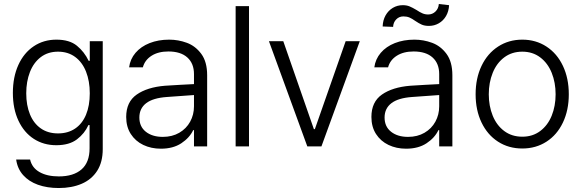

<svg xmlns="http://www.w3.org/2000/svg" viewBox="-20 -738 2933 968"><path d="M61.5 66.4H131.8Q141.1 107.9 179.4 129.6Q217.8 151.4 276.4 151.4Q350.6 151.4 391.1 116Q431.6 80.6 431.6 9.8V-107.4H425.8Q406.7 -64.9 367.9 -35.4Q329.1 -5.9 263.7 -5.9Q200.2 -5.9 150.6 -37.8Q101.1 -69.8 73 -129.6Q44.9 -189.5 44.9 -269.5Q44.9 -349.6 72.5 -410.4Q100.1 -471.2 149.9 -504.6Q199.7 -538.1 264.6 -538.1Q330.6 -538.1 367.9 -507.3Q405.3 -476.6 426.8 -431.6H432.6V-530.3H498V13.7Q498 79.1 470 123Q441.9 167 391.8 188.5Q341.8 210 276.4 210Q217.3 210 171.1 193.4Q125 176.8 96.4 144.5Q67.9 112.3 61.5 66.4ZM432.6 -267.6Q432.6 -329.1 413.8 -376.7Q395 -424.3 358.9 -450.9Q322.8 -477.5 272.5 -477.5Q221.7 -477.5 185.5 -450Q149.4 -422.4 130.9 -374.8Q112.3 -327.1 112.3 -267.6Q112.3 -207.5 130.9 -161.9Q149.4 -116.2 185.5 -90.8Q221.7 -65.4 272.5 -65.4Q322.3 -65.4 358.4 -89.6Q394.5 -113.8 413.6 -159.4Q432.6 -205.1 432.6 -267.6Z M811.5 -305.7Q845.7 -308.1 887.5 -310.3Q929.2 -312.5 958 -314V-364.3Q958 -418 924.6 -448.2Q891.1 -478.5 829.1 -478.5Q777.8 -478.5 743.9 -456.8Q710 -435.1 700.2 -398.4H630.9Q636.2 -439.9 663.3 -471.7Q690.4 -503.4 734.4 -520.8Q778.3 -538.1 833 -538.1Q878.9 -538.1 922.1 -522.2Q965.3 -506.3 994.9 -466.3Q1024.4 -426.3 1024.4 -358.4V0H958V-82H954.1Q935.5 -43 894 -15.6Q852.5 11.7 791 11.7Q742.2 11.7 702.4 -7.3Q662.6 -26.4 639.4 -62.5Q616.2 -98.6 616.2 -148.4Q616.2 -224.1 669.2 -261.2Q722.2 -298.3 811.5 -305.7ZM800.8 -47.9Q848.1 -47.9 883.8 -68.6Q919.4 -89.4 938.7 -124.5Q958 -159.7 958 -202.1V-258.8L821.3 -249Q751.5 -244.1 717 -217.8Q682.6 -191.4 682.6 -145.5Q682.6 -99.6 715.3 -73.7Q748 -47.9 800.8 -47.9Z M1235.4 0H1168V-707H1235.4Z M1600.6 0H1529.3L1335.9 -530.3H1408.2L1562.5 -86.9H1567.4L1722.7 -530.3H1793.9Z M2047.9 -305.7Q2082 -308.1 2123.8 -310.3Q2165.5 -312.5 2194.3 -314V-364.3Q2194.3 -418 2160.9 -448.2Q2127.4 -478.5 2065.4 -478.5Q2014.2 -478.5 1980.2 -456.8Q1946.3 -435.1 1936.5 -398.4H1867.2Q1872.6 -439.9 1899.7 -471.7Q1926.8 -503.4 1970.7 -520.8Q2014.6 -538.1 2069.3 -538.1Q2115.2 -538.1 2158.4 -522.2Q2201.7 -506.3 2231.2 -466.3Q2260.7 -426.3 2260.7 -358.4V0H2194.3V-82H2190.4Q2171.9 -43 2130.4 -15.6Q2088.9 11.7 2027.3 11.7Q1978.5 11.7 1938.7 -7.3Q1898.9 -26.4 1875.7 -62.5Q1852.5 -98.6 1852.5 -148.4Q1852.5 -224.1 1905.5 -261.2Q1958.5 -298.3 2047.9 -305.7ZM2037.1 -47.9Q2084.5 -47.9 2120.1 -68.6Q2155.8 -89.4 2175 -124.5Q2194.3 -159.7 2194.3 -202.1V-258.8L2057.6 -249Q1987.8 -244.1 1953.4 -217.8Q1918.9 -191.4 1918.9 -145.5Q1918.9 -99.6 1951.7 -73.7Q1984.4 -47.9 2037.1 -47.9ZM2010.7 -711.9Q2030.3 -711.9 2044.9 -705.8Q2059.6 -699.7 2080.1 -687.5Q2096.7 -676.3 2109.9 -670.7Q2123 -665 2138.7 -665Q2160.2 -665 2175.5 -679.9Q2190.9 -694.8 2192.4 -717.8L2244.1 -711.9Q2242.7 -681.2 2228.8 -657.2Q2214.8 -633.3 2192.1 -620.4Q2169.4 -607.4 2142.6 -607.4Q2121.1 -607.4 2106.4 -613.8Q2091.8 -620.1 2073.2 -632.8Q2057.6 -644 2044.4 -649.7Q2031.2 -655.3 2013.7 -655.3Q1992.2 -655.3 1977.5 -640.1Q1962.9 -625 1961.9 -602.5L1909.2 -604.5Q1910.2 -635.7 1923.8 -660.2Q1937.5 -684.6 1960.2 -698.2Q1982.9 -711.9 2010.7 -711.9Z M2377.9 -262.7Q2377.9 -343.3 2407.7 -405.8Q2437.5 -468.3 2491.2 -503.2Q2544.9 -538.1 2613.3 -538.1Q2681.6 -538.1 2735.1 -503.2Q2788.6 -468.3 2818.1 -405.8Q2847.7 -343.3 2847.7 -262.7Q2847.7 -182.6 2818.1 -120.4Q2788.6 -58.1 2735.1 -23.7Q2681.6 10.7 2613.3 10.7Q2544.4 10.7 2491 -23.7Q2437.5 -58.1 2407.7 -120.4Q2377.9 -182.6 2377.9 -262.7ZM2781.2 -262.7Q2781.2 -321.8 2761.5 -370.8Q2741.7 -419.9 2703.6 -448.7Q2665.5 -477.5 2613.3 -477.5Q2560.5 -477.5 2522.2 -448.7Q2483.9 -419.9 2464.1 -370.8Q2444.3 -321.8 2444.3 -262.7Q2444.3 -203.6 2464.1 -154.8Q2483.9 -106 2522.2 -77.4Q2560.5 -48.8 2613.3 -48.8Q2665.5 -48.8 2703.6 -77.4Q2741.7 -106 2761.5 -154.8Q2781.2 -203.6 2781.2 -262.7Z"/></svg>

Font: Pretendard Light
Style: Regular
Weight: 300
Designer: Base glyphs from Inter by Rasmus Andersson; Hangeul glyphs from Noto Sans CJK(Source Han Sans) by Jang Soo-young and Kan
Foundry: Kil Hyung-jin
Version: Version 1.309